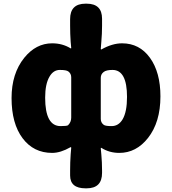

<svg xmlns="http://www.w3.org/2000/svg" viewBox="-20 -819 937 1046"><path d="M446 207Q362 207 362 137V110Q362 66 365 22L368 -14Q368 -19 364 -17Q310 14 264 14Q163 14 103 -66Q43 -146 43 -285Q43 -418 112 -504Q176 -583 264 -583Q320 -583 364 -556Q368 -553 368 -558L365 -591Q362 -635 362 -679V-715Q362 -799 446 -799H452Q536 -799 536 -717V-679Q536 -635 532 -591L529 -553Q529 -548 533 -550Q592 -583 645 -583Q740 -583 797 -504Q854 -425 854 -294Q854 -153 786 -67Q722 14 630 14Q576 14 533 -13Q529 -16 529 -11L532 22Q536 66 536 110V123Q536 207 452 207ZM310 -132Q346 -132 351 -137Q368 -154 368 -178V-398Q368 -418 352 -430Q341 -438 306 -438Q271 -438 250 -402Q226 -362 226 -287Q226 -132 310 -132ZM588 -132Q626 -132 648 -169Q672 -210 672 -291Q672 -438 593 -438Q559 -438 545 -427Q529 -415 529 -395V-171Q529 -151 545 -139Q554 -132 588 -132Z"/></svg>

Font: Resource Han Rounded TW Heavy
Style: Regular
Weight: 900
Designer: Cyano Hao (round all glyphs); Ryoko NISHIZUKA 西塚涼子 (kana, bopomofo & ideographs); Paul D. Hunt (Latin, Greek & Cyrillic)
Foundry: Cyano Hao
Version: 0.990